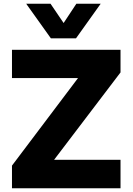

<svg xmlns="http://www.w3.org/2000/svg" viewBox="-20 -1006 709 1026"><path d="M386 -801 518 -986H388L320 -883L250 -986H120L252 -801ZM624 0V-152H269L624 -619V-740H44V-589H397L44 -121V0Z"/></svg>

Font: Be Vietnam Pro ExtraBold
Style: Regular
Weight: 800
Designer: Lam Bao, Tony Le, Vietanh Nguyen
Foundry: Yellow Type Foundry
Version: Version 1.002